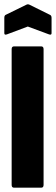

<svg xmlns="http://www.w3.org/2000/svg" viewBox="-20 -870 259 890"><path d="M45 0Q34 0 34 -13V-642Q34 -655 45 -655H171Q182 -655 182 -642V-13Q182 0 171 0ZM13 -711Q0 -706 0 -716V-787Q0 -798 6 -801L102 -848Q109 -852 117 -848L212 -801Q219 -798 219 -787V-716Q219 -706 206 -711L109 -747Z"/></svg>

Font: Sofia Sans Extra Condensed Black
Style: Regular
Weight: 900
Designer: Botio Nikoltchev, Ani Petrova
Foundry: lettersoup
Version: Version 4.101